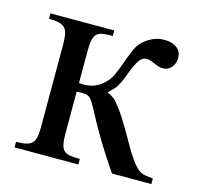

<svg xmlns="http://www.w3.org/2000/svg" viewBox="-76 -540 637 619"><g transform="rotate(15 243.0 -230.0)"><path d="M348.1 0Q314 -49.8 292 -86.2Q270 -122.6 256.3 -147.7Q242.7 -172.9 234.6 -188.2Q226.6 -203.6 220.2 -211.9Q213.9 -220.2 206.8 -223.1Q199.7 -226.1 187.5 -226.1Q185.1 -226.1 181.9 -225.8Q178.7 -225.6 176.3 -225.6Q173.3 -225.1 169.9 -225.1V-84.5Q169.9 -62 172.9 -49.1Q175.8 -36.1 183.1 -29.3Q190.4 -22.5 203.1 -20.5Q215.8 -18.6 235.8 -18.6V0H22.9V-18.6Q43 -18.6 55.7 -21.5Q68.4 -24.4 75.7 -31.7Q83 -39.1 85.7 -51.8Q88.4 -64.5 88.4 -84.5V-362.8Q88.4 -382.8 85.7 -395.8Q83 -408.7 75.7 -416Q68.4 -423.3 55.7 -426.3Q43 -429.2 22.9 -429.2V-447.3H235.8V-429.2Q215.8 -429.2 203.1 -427.2Q190.4 -425.3 183.1 -418.5Q175.8 -411.6 172.9 -398.4Q169.9 -385.3 169.9 -362.8V-254.4Q172.9 -253.9 175.8 -253.9Q178.2 -253.4 180.7 -253.4H185.5Q204.6 -253.4 220.7 -259.5Q236.8 -265.6 252.4 -280.3Q267.6 -293.9 276.6 -315.2Q285.6 -336.4 293.5 -358.6Q301.3 -380.9 310.3 -401.4Q319.3 -421.9 334 -434.1Q348.6 -446.3 364.5 -453.1Q380.4 -460 401.4 -460Q426.8 -460 442.4 -448Q458 -436 458 -414.1Q458 -405.8 455.3 -397.9Q452.6 -390.1 447.5 -383.8Q442.4 -377.4 435.1 -373.8Q427.7 -370.1 418 -370.1Q408.7 -370.1 401.9 -372.6Q395 -375 388.7 -377.9Q382.3 -380.9 375.5 -383.3Q368.7 -385.7 359.9 -385.7Q347.7 -385.7 339.1 -374.8Q330.6 -363.8 323.5 -347.4Q316.4 -331.1 309.6 -312.3Q302.7 -293.5 293.5 -278.3Q291.5 -274.4 287.1 -269.8Q282.7 -265.1 278.3 -260.3Q272.9 -254.9 266.6 -249Q272 -247.1 277.8 -243.7Q283.2 -240.7 289.3 -236.1Q295.4 -231.4 301.3 -224.1Q316.9 -205.6 330.6 -184.1Q344.2 -162.6 356.4 -141.6Q368.7 -120.6 379.4 -101.3Q390.1 -82 400.4 -67.4Q412.1 -50.3 420.4 -41.3Q428.7 -32.2 437 -27.6Q445.3 -22.9 455.1 -21.5Q464.8 -20 479.5 -18.6V0Z"/></g></svg>

Font: Doulos SIL
Style: Regular
Weight: 400
Designer: Walt Agee, Victor Gaultney, Peter Martin, Debbi Hosken
Foundry: SIL International
Version: Version 4.110; 2011; Maintenance release